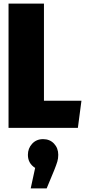

<svg xmlns="http://www.w3.org/2000/svg" viewBox="-20 -716 478 1075"><path d="M226.1 -695.8V-151.9H436L416 0H27.8V-695.8ZM306.2 150.9Q306.2 171.4 301 188.7Q295.9 206.1 283.2 237.8L241.2 338.9H151.9L176.8 224.1Q136.2 198.7 136.2 150.9Q136.2 114.7 159.9 88.9Q183.6 63 221.2 63Q258.8 63 282.5 88.1Q306.2 113.3 306.2 150.9Z"/></svg>

Font: Fira Sans Compressed Heavy
Style: Regular
Weight: 900
Width: 1
Designer: Carrois Corporate & Edenspiekermann AG
Foundry: Carrois Corporate GbR & Edenspiekermann AG
Version: Version 4.203;PS 004.203;hotconv 1.0.88;makeotf.lib2.5.64775